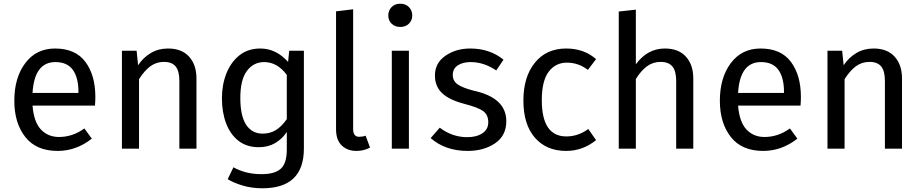

<svg xmlns="http://www.w3.org/2000/svg" viewBox="-20 -800 4959 1033"><path d="M290 12Q175 12 116 -63Q57 -138 57 -258Q57 -382 116 -460.5Q175 -539 276 -539Q386 -539 439.5 -467Q493 -395 493 -279Q493 -256 491 -232H155Q162 -144 200 -103.5Q238 -63 297 -63Q371 -63 434 -109L474 -54Q390 12 290 12ZM402 -300V-306Q402 -382 372 -424Q342 -466 278 -466Q165 -466 155 -300Z M1037 0H945V-365Q945 -418 925 -442.5Q905 -467 862 -467Q821 -467 789 -443.5Q757 -420 728 -374V0H636V-527H715L723 -449Q750 -490 791 -514.5Q832 -539 884 -539Q958 -539 997.5 -495Q1037 -451 1037 -378Z M1392 213Q1334 213 1284.5 198Q1235 183 1205 164L1236 100Q1301 137 1387 137Q1458 137 1490.5 108Q1523 79 1523 5V-90Q1498 -52 1460 -30Q1422 -8 1373 -8Q1307 -8 1263 -42.5Q1219 -77 1196.5 -136.5Q1174 -196 1174 -271Q1174 -345 1198.5 -406Q1223 -467 1269 -503Q1315 -539 1381 -539Q1465 -539 1530 -467L1536 -527H1615V-1Q1615 213 1392 213ZM1393 -81Q1433 -81 1464 -100Q1495 -119 1523 -159V-397Q1472 -466 1401 -466Q1344 -466 1308.5 -418.5Q1273 -371 1273 -273Q1273 -176 1304.5 -128.5Q1336 -81 1393 -81Z M1898 12Q1849 12 1818.5 -17.5Q1788 -47 1788 -104V-739L1880 -750V-106Q1880 -64 1912 -64Q1932 -64 1947 -70L1971 -6Q1938 12 1898 12Z M2133 -655Q2105 -655 2087 -672.5Q2069 -690 2069 -717Q2069 -743 2086.5 -761.5Q2104 -780 2133 -780Q2163 -780 2180.5 -761.5Q2198 -743 2198 -717Q2198 -691 2180.5 -673Q2163 -655 2133 -655ZM2180 0H2088V-527H2180Z M2496 12Q2376 12 2297 -57L2346 -113Q2413 -62 2494 -62Q2544 -62 2575.5 -83Q2607 -104 2607 -142Q2607 -182 2580 -202Q2553 -222 2479 -241Q2398 -262 2359 -298.5Q2320 -335 2320 -394Q2320 -461 2376.5 -500Q2433 -539 2510 -539Q2615 -539 2689 -479L2650 -421Q2583 -466 2513 -466Q2469 -466 2442.5 -448Q2416 -430 2416 -397Q2416 -365 2441.5 -346.5Q2467 -328 2529 -312Q2704 -274 2704 -148Q2704 -70 2643.5 -29Q2583 12 2496 12Z M3026 12Q2920 12 2858 -59Q2796 -130 2796 -259Q2796 -387 2858 -463Q2920 -539 3026 -539Q3122 -539 3187 -482L3143 -424Q3092 -463 3030 -463Q2969 -463 2932 -414Q2895 -365 2895 -261Q2895 -66 3027 -66Q3091 -66 3145 -106L3187 -46Q3115 12 3026 12Z M3710 0H3618V-365Q3618 -418 3597.5 -442.5Q3577 -467 3534 -467Q3493 -467 3461 -443.5Q3429 -420 3401 -375V0H3309V-738L3401 -748V-454Q3463 -539 3557 -539Q3631 -539 3670.5 -495Q3710 -451 3710 -378Z M4086 12Q3971 12 3912 -63Q3853 -138 3853 -258Q3853 -382 3912 -460.5Q3971 -539 4072 -539Q4182 -539 4235.5 -467Q4289 -395 4289 -279Q4289 -256 4287 -232H3951Q3958 -144 3996 -103.5Q4034 -63 4093 -63Q4167 -63 4230 -109L4270 -54Q4186 12 4086 12ZM4198 -300V-306Q4198 -382 4168 -424Q4138 -466 4074 -466Q3961 -466 3951 -300Z M4833 0H4741V-365Q4741 -418 4721 -442.5Q4701 -467 4658 -467Q4617 -467 4585 -443.5Q4553 -420 4524 -374V0H4432V-527H4511L4519 -449Q4546 -490 4587 -514.5Q4628 -539 4680 -539Q4754 -539 4793.5 -495Q4833 -451 4833 -378Z"/></svg>

Font: Trujillo
Style: Regular
Weight: 400
Designer: Fira Sans original fonts by bBox Type GmbH, Carrois Corporate GbR, & Edenspiekermann AG / Changes by Cristiano Sobral
Foundry: Fira Sans original fonts by bBox Type GmbH, Carrois Corporate GbR, & Edenspiekermann AG / Changes by Cristiano Sobral
Version: Version 4.301;October 17, 2021;FontCreator 14.0.0.2814 64-bi